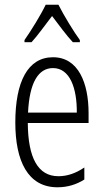

<svg xmlns="http://www.w3.org/2000/svg" viewBox="-20 -785 439 815"><path d="M228 -765H174C153 -721 112 -655 84 -615V-606H114C140 -634 173 -681 201 -717C230 -679 261 -636 289 -606H319V-615C296 -646 251 -719 228 -765ZM205 -542C98 -542 45 -438 45 -265C45 -102 98 10 224 10C267 10 305 -2 338 -23V-74C301 -49 265 -37 228 -37C141 -37 99 -115 98 -263H356V-305C356 -432 313 -542 205 -542ZM205 -496C277 -496 307 -410 306 -307H99C105 -435 143 -496 205 -496Z"/></svg>

Font: Noto Sans Arabic UI XCn Lt
Style: Regular
Weight: 300
Width: 2
Designer: Monotype Design Team, Nadine Chahine and Nizar Qandah
Foundry: Monotype Imaging Inc.
Version: Version 2.010